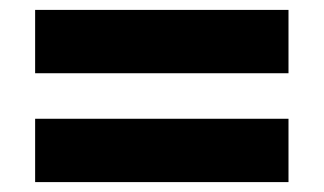

<svg xmlns="http://www.w3.org/2000/svg" viewBox="-20 -449 655 388"><path d="M563 -429H51V-301H563ZM563 -209H51V-81H563Z"/></svg>

Font: Chivo Light
Style: Bold
Weight: 900
Designer: Hector Gatti
Foundry: Omnibus-Type
Version: Version 1.003;PS 001.003;hotconv 1.0.70;makeotf.lib2.5.58329